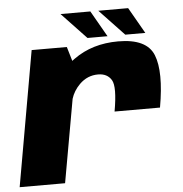

<svg xmlns="http://www.w3.org/2000/svg" viewBox="-65 -790 801 840"><g transform="rotate(-5 336.0 -369.5)"><path d="M430 -293.5H629.5Q657 -449 627.2 -523.5Q597.5 -598 472 -598Q358 -598 276.5 -539Q270.5 -535 265 -530.5L246.5 -593H92L-12.5 0H187L252 -365Q262.5 -399.5 290.5 -427.5Q325 -461.5 372 -461.5Q412.5 -461.5 430.8 -431.2Q449 -401 430 -293.5ZM506 -624.5H594L528.5 -739H397.5ZM340 -624.5H428L362.5 -739H231.5Z"/></g></svg>

Font: Anybody Thin ExtraBold
Style: Italic
Weight: 800
Italic angle: -10°
Version: Version 1.113;gftools[0.9.25]